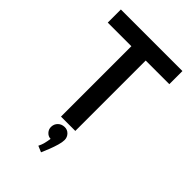

<svg xmlns="http://www.w3.org/2000/svg" viewBox="-271 -802 1138 1138"><g transform="rotate(45 298.0 -233.5)"><path d="M556 -590H358V0H238V-590H40V-700H556ZM239.3 83.2Q240.1 59.9 256.1 44.3Q272 28.8 296.2 28Q319.5 27.1 335.5 43.5Q351.4 59.9 351.4 83.2Q351.4 101.3 343.7 128Q335.9 154.8 325.1 182.4Q314.3 210 304 233.3L265.1 216.9Q274.6 198.8 279.8 178.1Q285 157.4 287.6 136.7Q267.7 136.7 253.1 120.7Q238.4 104.7 239.3 83.2Z"/></g></svg>

Font: Kulim Park
Style: Bold
Weight: 700
Designer: Noponies / Dale Sattler
Foundry: Noponies
Version: Version 1.000; ttfautohint (v1.8.3)